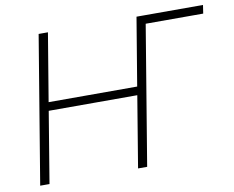

<svg xmlns="http://www.w3.org/2000/svg" viewBox="-79 -831 1136 933"><g transform="rotate(-10 489.0 -364.0)"><path d="M978 -727.5 971.7 -686H665L650.9 -727.5ZM46.4 0 167 -727.5H212.9L157.2 -392.6H594.2L649.9 -727.5H694.8L574.2 0H529.3L587.4 -351.1H150.4L92.3 0Z"/></g></svg>

Font: Inter 24pt ExtraLight
Style: Italic
Weight: 250
Italic angle: -9.3988°
Version: Version 4.001;git-66647c0bb